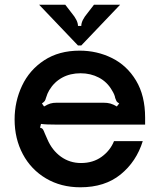

<svg xmlns="http://www.w3.org/2000/svg" viewBox="-20 -784 677 815"><path d="M42 -277Q42 -353 73.5 -420Q105 -487 167.5 -528Q230 -569 318 -569Q392 -569 455.5 -537.5Q519 -506 557.5 -442Q596 -378 596 -285V-255H226Q174 -255 154 -258L150 -242Q159 -240 162.5 -234.5Q166 -229 170 -218Q179 -197 181 -193Q201 -146 238.5 -119Q276 -92 324 -92Q375 -92 411.5 -118.5Q448 -145 464 -185H586Q559 -98 492 -43.5Q425 11 321 11Q239 11 175.5 -26.5Q112 -64 77 -129.5Q42 -195 42 -277ZM167 -332Q182 -341 193.5 -344.5Q205 -348 221 -348H419Q436 -348 448.5 -344.5Q461 -341 476 -332L486 -345Q477 -350 474.5 -354.5Q472 -359 469 -368Q467 -382 455 -401Q435 -436 400 -454.5Q365 -473 322 -473Q278 -473 244 -454.5Q210 -436 189 -401Q181 -388 175 -368Q173 -360 170 -355.5Q167 -351 158 -345ZM311 -591 146 -764H257L284 -729Q311 -697 311 -674H325Q325 -697 352 -729L379 -764H490L325 -591Z"/></svg>

Font: Open Sauce Sans SemiBold
Style: Regular
Weight: 600
Designer: Alfredo Marco Pradil
Foundry: Creative Sauce Fz LLC
Version: Version 1.477